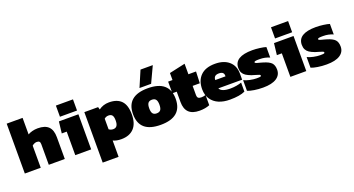

<svg xmlns="http://www.w3.org/2000/svg" viewBox="-55 -1484 4491 2438"><g transform="rotate(-20 2190.0 -265.0)"><path d="M40 0V-673.8H254.9V-450.2Q278.3 -464.8 314 -474.4Q349.6 -483.9 388.2 -483.9Q486.8 -483.9 533.4 -437.5Q580.1 -391.1 580.1 -294.9V0H363.8V-277.8Q363.8 -303.7 353 -314.5Q342.3 -325.2 316.9 -325.2Q301.3 -325.2 283.4 -317.1Q265.6 -309.1 254.9 -297.9V0Z M705.6 -524.9V-675.8H936.5V-524.9ZM721.7 0V-317.9H654.8L672.9 -474.1H936.5V0Z M1016.6 208V-474.1H1202.6L1212.4 -439Q1272.5 -483.9 1351.6 -483.9Q1460.9 -483.9 1517.3 -425.3Q1573.7 -366.7 1573.7 -242.2Q1573.7 -117.7 1513.2 -54Q1452.6 9.8 1342.8 9.8Q1277.8 9.8 1231.4 -12.2V208ZM1288.6 -145Q1321.3 -145 1337.9 -167.2Q1354.5 -189.5 1354.5 -240.2Q1354.5 -289.1 1338.6 -309.1Q1322.8 -329.1 1289.6 -329.1Q1256.3 -329.1 1231.4 -307.1V-164.1Q1256.3 -145 1288.6 -145Z M1779.3 -522 1871.6 -737.8H2037.6L1936.5 -522ZM1875.5 9.8Q1730.5 9.8 1659.4 -52Q1588.4 -113.8 1588.4 -236.8Q1588.4 -483.9 1875.5 -483.9Q2164.6 -483.9 2164.6 -236.8Q2164.6 9.8 1875.5 9.8ZM1875.5 -145Q1912.1 -145 1928.7 -166.3Q1945.3 -187.5 1945.3 -236.8Q1945.3 -285.6 1928.5 -307.4Q1911.6 -329.1 1875.5 -329.1Q1839.8 -329.1 1823.5 -307.4Q1807.1 -285.6 1807.1 -236.8Q1807.1 -187.5 1823.5 -166.3Q1839.8 -145 1875.5 -145Z M2399.9 9.8Q2208 9.8 2208 -176.8V-316.9H2148.9V-474.1H2208V-568.8L2422.9 -616.2V-474.1H2525.9L2520 -316.9H2422.9V-189.9Q2422.9 -165 2436 -153.6Q2449.2 -142.1 2477.1 -142.1Q2507.3 -142.1 2537.1 -151.9V-14.2Q2479 9.8 2399.9 9.8Z M2809.6 9.8Q2725.1 9.8 2660.9 -17.3Q2596.7 -44.4 2559.1 -100.3Q2521.5 -156.2 2521.5 -234.9Q2521.5 -351.1 2588.4 -417.5Q2655.3 -483.9 2783.7 -483.9Q2902.8 -483.9 2971.7 -423.8Q3040.5 -363.8 3040.5 -257.8V-175.8H2718.3Q2744.1 -121.1 2864.3 -121.1Q2905.8 -121.1 2947.5 -128.4Q2989.3 -135.7 3015.6 -146V-23.9Q2945.3 9.8 2809.6 9.8ZM2718.3 -288.1H2856.4V-300.8Q2856.4 -323.7 2840.6 -337.9Q2824.7 -352.1 2790.5 -352.1Q2752 -352.1 2735.1 -335.7Q2718.3 -319.3 2718.3 -288.1Z M3258.8 9.8Q3195.8 9.8 3138.7 0.7Q3081.5 -8.3 3049.8 -22V-166Q3083 -148.9 3132.6 -138.9Q3182.1 -128.9 3218.8 -128.9Q3265.1 -128.9 3273.9 -132.8Q3281.2 -136.7 3281.7 -144Q3281.7 -152.8 3268.8 -158.7Q3255.9 -164.6 3223.1 -173.3Q3190.4 -182.1 3170.9 -189Q3125.5 -206.1 3099.1 -223.6Q3072.8 -241.2 3058.8 -267.6Q3044.9 -293.9 3044.9 -332Q3044.9 -483.9 3289.1 -483.9Q3335.4 -483.9 3388.9 -476.8Q3442.4 -469.7 3471.7 -460V-317.9Q3409.7 -345.2 3339.8 -345.2Q3328.1 -345.2 3321.8 -345.2Q3315.4 -345.2 3304.7 -344.7Q3293.9 -344.2 3288.1 -343.3Q3282.2 -342.3 3275.9 -340.6Q3269.5 -338.9 3266.6 -335.9Q3263.7 -333 3263.7 -329.1Q3263.7 -324.2 3268.6 -320.3Q3273.4 -316.4 3283.7 -313Q3293.9 -309.6 3304.9 -306.9Q3315.9 -304.2 3333.7 -299.3Q3351.6 -294.4 3365.7 -290Q3443.4 -267.1 3472.7 -235.4Q3502 -203.6 3502 -144Q3502 -70.8 3439.7 -30.5Q3377.4 9.8 3258.8 9.8Z M3612.3 -524.9V-675.8H3843.3V-524.9ZM3628.4 0V-317.9H3561.5L3579.6 -474.1H3843.3V0Z M4117.2 9.8Q4054.2 9.8 3997.1 0.7Q3939.9 -8.3 3908.2 -22V-166Q3941.4 -148.9 3991 -138.9Q4040.5 -128.9 4077.1 -128.9Q4123.5 -128.9 4132.3 -132.8Q4139.6 -136.7 4140.1 -144Q4140.1 -152.8 4127.2 -158.7Q4114.3 -164.6 4081.5 -173.3Q4048.8 -182.1 4029.3 -189Q3983.9 -206.1 3957.5 -223.6Q3931.2 -241.2 3917.2 -267.6Q3903.3 -293.9 3903.3 -332Q3903.3 -483.9 4147.5 -483.9Q4193.8 -483.9 4247.3 -476.8Q4300.8 -469.7 4330.1 -460V-317.9Q4268.1 -345.2 4198.2 -345.2Q4186.5 -345.2 4180.2 -345.2Q4173.8 -345.2 4163.1 -344.7Q4152.3 -344.2 4146.5 -343.3Q4140.6 -342.3 4134.3 -340.6Q4127.9 -338.9 4125 -335.9Q4122.1 -333 4122.1 -329.1Q4122.1 -324.2 4127 -320.3Q4131.8 -316.4 4142.1 -313Q4152.3 -309.6 4163.3 -306.9Q4174.3 -304.2 4192.1 -299.3Q4210 -294.4 4224.1 -290Q4301.8 -267.1 4331.1 -235.4Q4360.4 -203.6 4360.4 -144Q4360.4 -70.8 4298.1 -30.5Q4235.8 9.8 4117.2 9.8Z"/></g></svg>

Font: Kanit ExtraBold
Style: Regular
Weight: 800
Designer: Katatrad Team
Foundry: CadsonDemak
Version: Version 1.000;PS 001.000;hotconv 1.0.88;makeotf.lib2.5.64775